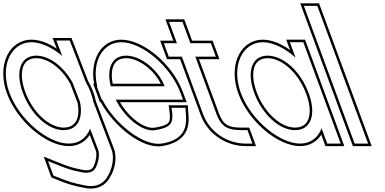

<svg xmlns="http://www.w3.org/2000/svg" viewBox="-143 -834 2291 1142"><path d="M-87 -282C-145.6 -441 -78.5 -582 43.5 -583C101.5 -583 167.6 -551.3 227.3 -501.3L207.9 -552L192 -593H271.7L287.1 -554L367 -346.4C379.2 -325.5 389.5 -303.9 397.4 -282C404.1 -263.8 409.1 -245.8 412.5 -228.2L521 57C539.8 108 520.6 178 500.1 209C485.9 241 445.6 286 362.8 269C293.4 256 260.5 245 199.4 220L174.4 210L142.7 124L197.6 146C256.6 170 282.9 179 345.9 191C398.9 201 420.1 180 430.9 154L430.5 153C443 127 451 84 441 57L393 -68.6C371.3 -14.1 327.3 20.5 265.9 20C142.6 20 -28 -122 -87 -282ZM-7 -282C40.9 -152 144.9 -59 236.4 -60C315.5 -60 353.4 -126.4 332.8 -227.5L288 -343.7C234.4 -439.1 151.1 -502.2 73 -503C-19.6 -503 -54.6 -411 -7 -282ZM-101.1 -276.8C-40.4 -112.3 133.2 35 265.8 35C320.8 35.4 364 9.5 391 -31.9L427 62.3C434.5 82.8 428.2 123.3 417 146.5L414.2 152.2L414.7 153.4C405.6 171.3 392.2 184.5 348.7 176.3C286.2 164.4 262.2 156.1 203.2 132.1L117 97.5L162.7 221.4L193.7 233.9C254.9 258.9 290.2 270.7 359.9 283.7C449.7 302.2 497 251.9 513.3 216.2C536.1 180.7 556.1 108.8 535.1 51.7L427 -232.4C423.1 -251.7 418.3 -268.6 411.5 -287.1C403.3 -309.6 392.8 -331.7 380.6 -352.9L301 -559.4L281.9 -608H170L193.9 -546.6L194.8 -544.5C145.1 -577.5 92.8 -598 43.4 -598C24.3 -597.8 6.5 -594.6 -10.1 -588.6C-111.3 -551.6 -152.9 -417.4 -101.1 -276.8ZM7.1 -287.2C-6.8 -324.7 -13.2 -358.6 -13.2 -387C-13.3 -452.4 17.7 -488 72.9 -488C142.9 -487.3 222.1 -429.4 274.4 -337.3L318.4 -223.3C322 -204.7 323.4 -190.9 323.4 -176.3C323.4 -110.4 292.1 -75 236.3 -75C154.5 -74.1 53.8 -160.4 7.1 -287.2Z M515.5 -321H836.1C802.9 -411 701.3 -502 607.5 -503C524.7 -503 488.6 -429.5 515.5 -321ZM465.3 -241H462.1L447.4 -281L432.6 -321H435.2C401 -464.5 466.2 -582.1 578 -583C701.2 -583 871.8 -441 930.8 -281L945.6 -241H905.6H545.3C600.9 -130.8 706.8 -46.6 780.2 -60H781C871.6 -75 887.8 -100 880.9 -165L877.4 -193H960.3L963.5 -141C969.6 -54 929.7 2 819.1 20C712.4 37.4 541.4 -94.1 465.3 -241ZM527.5 -336C523.6 -354.5 521.8 -371.5 521.8 -387C521.7 -452.7 552.3 -488 607.4 -488C685.7 -487.2 775.1 -414.1 813.4 -336ZM456.2 -226C535.9 -79.5 705.3 53.8 821.5 34.8C937.8 15.9 985 -47.8 978.4 -142L974.4 -208H860.3L866 -163.3C872.2 -105.4 865.7 -89.3 778 -74.8C719.8 -64.1 627.2 -129.5 570.5 -226H967.1L944.9 -286.2C884.3 -450.7 710.7 -598 577.9 -598C568.1 -597.9 558.7 -597 549.5 -595.4C446.4 -576.6 393.3 -464.3 416.7 -336H411.1L451.7 -226Z M1018.8 -497 1146 -152C1172.1 -84 1208.9 -60 1288.9 -60H1328.9L1358.4 20H1318.4C1208.4 20 1105.3 -48 1066 -152L938.8 -497H900.8H860.8L831.3 -577H871.3H909.3L877.2 -664L862.4 -704H942.4L957.2 -664L989.3 -577H1071.3H1111.3L1140.8 -497H1100.8ZM1040.3 -482H1162.3L1121.7 -592H999.7L952.9 -719H840.9L887.7 -592H809.7L850.3 -482H928.3L1051.9 -146.8C1093.7 -36.5 1202.4 35 1318.4 35H1379.9L1339.4 -75H1288.9C1213.1 -75 1184.1 -94.5 1160 -157.3Z M1289.4 -281C1230.4 -441 1297.5 -582 1419.5 -583C1481.2 -583 1552.1 -547.1 1614.8 -491.3L1595.8 -543L1581 -583H1661L1675.8 -543L1771 -284.8L1772.4 -281L1868.6 -20L1883.4 20H1803.4L1788.6 -20L1769.9 -70.8C1748.5 -15.1 1704.2 20.5 1641.9 20C1518.6 20 1348 -122 1289.4 -281ZM1369.4 -281C1416.9 -152 1520.9 -59 1612.4 -60C1703.9 -60 1740.3 -148.8 1694.1 -276.3L1692.4 -281C1644.4 -411 1542.9 -502 1449 -503C1356.4 -503 1321.4 -411 1369.4 -281ZM1275.3 -275.8C1335.6 -112.3 1509.2 35 1641.8 35C1697.4 35.4 1741 8.9 1767.8 -33.1L1792.9 35H1904.9L1671.5 -598H1559.5L1582.1 -536.6C1528.5 -574.7 1472.6 -598 1419.4 -598C1400.4 -597.8 1382.6 -594.6 1366 -588.6C1264.7 -551.7 1223.1 -417.3 1275.3 -275.8ZM1383.4 -286.2C1369.4 -324.3 1362.9 -358.5 1362.9 -387.2C1362.9 -452.7 1393.8 -488 1448.9 -488C1533.3 -487.1 1631.6 -402.5 1678.3 -275.8L1680 -271.2C1693.1 -235 1699.1 -202.5 1699.1 -175.2C1699.1 -110.1 1667.9 -75 1612.3 -75C1530.5 -74.1 1429.8 -160.5 1383.4 -286.2Z M1679.1 -759 1664.3 -799H1744.3L1759.1 -759L2031.6 -20L2046.4 20H1966.4L1951.6 -20ZM1642.8 -814 1955.9 35H2067.9L1754.8 -814Z"/></svg>

Font: Nordica Plus
Style: NordicaClassicLightConOpOblOl
Weight: 300
Version: Version 1.01